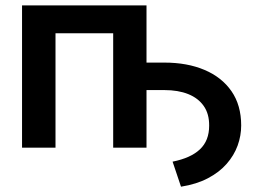

<svg xmlns="http://www.w3.org/2000/svg" viewBox="-20 -556 967 723"><path d="M661.6 147 629.9 52.7Q698.2 39.1 732.9 6.3Q767.6 -26.4 767.6 -82.5Q768.1 -127 747.3 -156.7Q726.6 -186.5 688.7 -201.7Q650.9 -216.8 599.1 -216.8H486.3V-320.3H599.1Q685.1 -320.3 750.2 -292.7Q815.4 -265.1 851.8 -212.4Q888.2 -159.7 888.2 -83.5Q888.2 -44.9 874.8 -7.8Q861.3 29.3 833.5 61Q805.7 92.8 762.9 115.2Q720.2 137.7 661.6 147ZM531.7 -535.6V0H406.2V-430.7H189V0H63V-535.6Z"/></svg>

Font: Inter 20pt SemiBold
Style: Regular
Weight: 600
Version: Version 4.001;git-66647c0bb